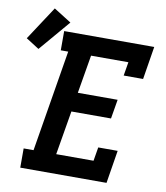

<svg xmlns="http://www.w3.org/2000/svg" viewBox="-170 -918 861 993"><g transform="rotate(10 260.5 -421.0)"><path d="M4 0V-101H56L144 -634H105V-735H578L550 -562H448L460 -634H264L230 -433H439L422 -332H214L175 -101H371L383 -173H485L457 0ZM-10 -621 -79 -665 37 -842 129 -784Z"/></g></svg>

Font: Iosevka Slab Extended Oblique
Style: Bold
Weight: 700
Width: 7
Italic angle: -9°
Monospace: yes
Designer: Belleve Invis
Foundry: Belleve Invis
Version: Version 11.1.1; ttfautohint (v1.8.3)